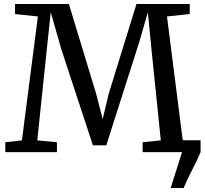

<svg xmlns="http://www.w3.org/2000/svg" viewBox="-20 -763 1030 963"><path d="M90 -59 170 -680.5 55.5 -692.5V-743H325.5L462 -293.5L495 -166L525.5 -293.5L664.5 -743H931.5V-692.5L817.5 -680.5L896.5 -60L901 -59.5H986V0Q967 44.5 942.5 91.8Q918 139 901 180H836L893 0H695.5V-49.5L786.5 -59L740.5 -508L721.5 -701.5L680 -557L513 -34H446L288.5 -513L234.5 -701.5L214 -508L167 -59L265.5 -49.5V0H6.5V-49.5Z"/></svg>

Font: Merriweather
Style: Regular
Weight: 400
Designer: Eben Sorkin
Foundry: Eben Sorkin
Version: Version 2.100; ttfautohint (v1.7.19-72a1) -l 8 -r 50 -G 200 